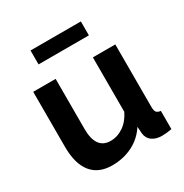

<svg xmlns="http://www.w3.org/2000/svg" viewBox="-167 -849 953 992"><g transform="rotate(-30 309.0 -353.0)"><path d="M150.9 -632.8V-715.8H451.2V-632.8ZM56.2 -195.8V-523.9H189.9V-225.1Q189.9 -104 276.9 -104Q317.4 -104 353.5 -128.4Q389.6 -152.8 412.1 -199.2V-523.9H545.9V-149.9Q545.9 -128.4 553.2 -119.4Q560.5 -110.4 578.1 -108.9V0Q545.9 5.9 520 5.9Q483.9 5.9 461.2 -10.5Q438.5 -26.9 435.1 -56.2L432.1 -98.1Q397.5 -44.9 342.8 -17.6Q288.1 9.8 221.2 9.8Q140.1 9.8 98.1 -42.5Q56.2 -94.7 56.2 -195.8Z"/></g></svg>

Font: Rawline
Style: Bold
Weight: 700
Designer: Matt McInerney, Pablo Impallari, Rodrigo Fuenzalida
Foundry: Matt McInerney, Pablo Impallari, Rodrigo Fuenzalida
Version: Version 4.020;PS 004.020;hotconv 1.0.88;makeotf.lib2.5.64775